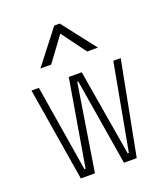

<svg xmlns="http://www.w3.org/2000/svg" viewBox="-144 -897 874 999"><g transform="rotate(-20 293.0 -397.5)"><path d="M369.6 0H440.4L540 -517.6H499L411.1 -39.1H404.8L324.2 -517.6H252.4L171.4 -39.1H165L86.9 -517.6H45.9L130.9 0H209L285.2 -478.5H291ZM128.9 -609.4H188.5L288.1 -744.6L387.7 -609.4H447.3L303.2 -794.9H272.9Z"/></g></svg>

Font: Cascadia Mono PL ExtraLight
Style: Regular
Weight: 200
Monospace: yes
Designer: Aaron Bell
Foundry: Saja Typeworks
Version: Version 2404.023